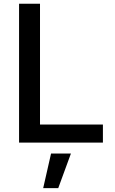

<svg xmlns="http://www.w3.org/2000/svg" viewBox="-20 -747 604 1006"><path d="M79.9 0V-727.3H189.6V-94.5H519.2V0ZM206.3 238.6 247.5 57.5H351.6L285.2 238.6Z"/></svg>

Font: Inter P Medium
Style: Regular
Weight: 500
Designer: Rasmus Andersson
Foundry: rsms
Version: Version 3.018;git-588b23468